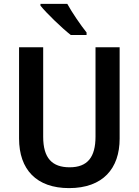

<svg xmlns="http://www.w3.org/2000/svg" viewBox="-20 -957 713 987"><path d="M326 -937H188V-928C218 -890 299 -812 344 -777H425V-790C396 -826 350 -893 326 -937ZM595 -244V-714H471V-255C471 -149 430 -97 338 -97C248 -97 202 -144 202 -254V-714H78V-245C78 -85 168 10 335 10C509 10 595 -91 595 -244Z"/></svg>

Font: Noto Sans Thai SemCond SemBd
Style: Regular
Weight: 600
Width: 4
Designer: Monotype Design Team
Foundry: Monotype Imaging Inc.
Version: Version 2.002